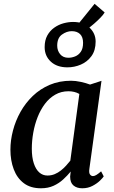

<svg xmlns="http://www.w3.org/2000/svg" viewBox="-20 -1002 614 1032"><path d="M460.5 -95.5Q457 -73 463.8 -64.2Q470.5 -55.5 479.5 -55.5Q488 -55.5 498.2 -61.8Q508.5 -68 523.5 -81L537.5 -54Q533.5 -47 517.8 -31.5Q502 -16 477.5 -3Q453 10 422 10Q393 10 375 -5Q357 -20 357 -53L360 -80Q342.5 -58.5 320 -37.8Q297.5 -17 268 -3.5Q238.5 10 200 10Q144 10 107.8 -17.5Q71.5 -45 53.8 -92.2Q36 -139.5 36 -197.5Q36 -248 49.8 -300.5Q63.5 -353 90.2 -400.8Q117 -448.5 156.2 -486.2Q195.5 -524 247.2 -546Q299 -568 362 -568Q386 -568 414.5 -561.8Q443 -555.5 464 -547.5L525.5 -567.5ZM406.5 -497Q393.5 -504.5 378.8 -508Q364 -511.5 348 -511.5Q308.5 -511.5 276.8 -493.2Q245 -475 221.5 -443.8Q198 -412.5 182.2 -372.5Q166.5 -332.5 158.8 -288.8Q151 -245 151 -203Q151 -156 161.8 -123.8Q172.5 -91.5 191.2 -75Q210 -58.5 235 -58.5Q256 -58.5 274 -66Q292 -73.5 307.5 -85.8Q323 -98 335.5 -112Q348 -126 358 -138.5ZM342.5 -640Q286 -640 253 -670.8Q220 -701.5 220 -748.5Q220 -785.5 234.2 -811.2Q248.5 -837 271.5 -853.2Q294.5 -869.5 321.2 -876.8Q348 -884 372.5 -884Q429.5 -884 461.8 -853Q494 -822 494 -778.5Q494 -731 471.5 -700.2Q449 -669.5 414.5 -654.8Q380 -640 342.5 -640ZM347.5 -691.5Q365.5 -691.5 383.8 -698.8Q402 -706 414.2 -723.5Q426.5 -741 426.5 -772Q426.5 -803 410.2 -818.8Q394 -834.5 365.5 -834.5Q338.5 -834.5 313 -816.2Q287.5 -798 287.5 -756.5Q287.5 -730 303.2 -710.8Q319 -691.5 347.5 -691.5ZM413 -824.5 382 -850 488.5 -981.5 542.5 -935Q535.5 -923 520 -907Q504.5 -891 485.5 -874.5Q466.5 -858 448.2 -845Q430 -832 417 -826.5Z"/></svg>

Font: Merriweather Medium
Style: Italic
Weight: 500
Italic angle: -7.8°
Version: Version 2.101